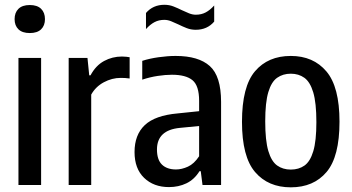

<svg xmlns="http://www.w3.org/2000/svg" viewBox="-20 -792 1508 822"><path d="M59 0V-544H156V0ZM107.5 -650.5Q75.5 -650.5 59 -666.5Q42.5 -682.5 42.5 -710Q42.5 -738 59 -754.2Q75.5 -770.5 107.5 -770.5Q139.5 -770.5 156 -754.2Q172.5 -738 172.5 -710Q172.5 -682.5 156 -666.5Q139.5 -650.5 107.5 -650.5Z M274 0V-544H354.5L362 -469.5H367.5Q390 -511.5 425.5 -530.8Q461 -550 502 -550Q512 -550 520.5 -549Q529 -548 535 -547V-456Q525 -457.5 515.8 -458Q506.5 -458.5 496.5 -458.5Q459.5 -458.5 424.5 -439.8Q389.5 -421 370.5 -387V0Z M703.5 9Q638 9 597 -30.5Q556 -70 556 -141Q556 -215 600 -256.5Q644 -298 741 -306.5L832.5 -316V-360Q832.5 -425 804.2 -448.5Q776 -472 716 -472Q689 -472 655.5 -467Q622 -462 589 -451V-531.5Q620 -541.5 659 -547Q698 -552.5 732 -552.5Q830 -552.5 878.2 -509.2Q926.5 -466 926.5 -355.5V0H847L839.5 -59H834Q812 -23.5 778.2 -7.2Q744.5 9 703.5 9ZM652 -152Q652 -108 673.5 -87.2Q695 -66.5 733.5 -66.5Q758 -66.5 784.5 -78.5Q811 -90.5 832.5 -123V-252.5L750 -244.5Q652 -235 652 -152ZM818 -664.5Q797 -664.5 778.8 -671.8Q760.5 -679 743.5 -687.5Q727.5 -695 712.8 -701Q698 -707 683.5 -707Q660 -707 641.5 -697.2Q623 -687.5 605 -667.5V-736.5Q635 -771.5 684 -771.5Q705 -771.5 723.2 -764.2Q741.5 -757 758.5 -748.5Q774.5 -741 789.2 -735Q804 -729 818.5 -729Q842 -729 860.5 -738.8Q879 -748.5 897 -768.5V-699.5Q867 -664.5 818 -664.5Z M1225 10Q1128 10 1072 -55.5Q1016 -121 1016 -270.5Q1016 -421.5 1071.8 -487Q1127.5 -552.5 1225 -552.5Q1321.5 -552.5 1377.5 -486.2Q1433.5 -420 1433.5 -271Q1433.5 -121 1378 -55.5Q1322.5 10 1225 10ZM1225 -66Q1259 -66 1283.5 -83.2Q1308 -100.5 1321.2 -144.5Q1334.5 -188.5 1334.5 -269Q1334.5 -352 1321 -396.8Q1307.5 -441.5 1283 -459Q1258.5 -476.5 1225 -476.5Q1191.5 -476.5 1166.8 -459.2Q1142 -442 1128.8 -397.8Q1115.5 -353.5 1115.5 -272.5Q1115.5 -190 1128.8 -145.5Q1142 -101 1166.5 -83.5Q1191 -66 1225 -66Z"/></svg>

Font: Encode Sans Cnd Md
Style: Regular
Weight: 500
Width: 3
Designer: Multiple Designers
Foundry: Impallari Type
Version: Version 3.002; ttfautohint (v1.8.3) -l 8 -r 50 -G 200 -x 14 